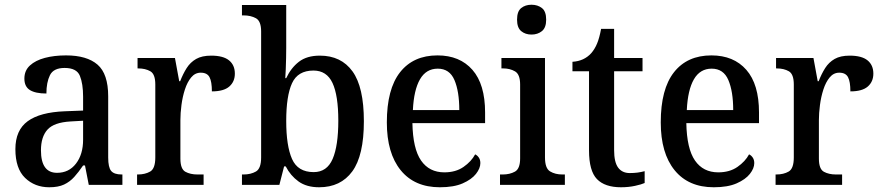

<svg xmlns="http://www.w3.org/2000/svg" viewBox="-20 -781 3723 811"><path d="M188 10Q127 10 86 -29.5Q45 -69 45 -151Q45 -231 97 -269Q149 -307 254 -311L331 -314V-373Q331 -427 317.5 -460.5Q304 -494 253 -494Q206 -494 191 -463.5Q176 -433 176 -386Q130 -386 106.5 -400.5Q83 -415 83 -449Q83 -483 106.5 -504.5Q130 -526 169.5 -536.5Q209 -547 259 -547Q347 -547 392 -508Q437 -469 437 -374V-116Q437 -74 449.5 -59Q462 -44 494 -44H497V0H355L339 -82H331Q312 -54 293.5 -33.5Q275 -13 250.5 -1.5Q226 10 188 10ZM221 -51Q271 -51 301 -90Q331 -129 331 -191V-271L278 -268Q208 -264 180.5 -233.5Q153 -203 153 -146Q153 -51 221 -51Z M559 0V-44H562Q593 -44 614.5 -56.5Q636 -69 636 -116V-424Q636 -468 615 -480Q594 -492 564 -492H561V-536H719L737 -438H741Q753 -469 768.5 -493.5Q784 -518 808.5 -532Q833 -546 872 -546Q923 -546 947.5 -526Q972 -506 972 -470Q972 -436 948.5 -415.5Q925 -395 875 -395Q875 -436 865 -455Q855 -474 828 -474Q804 -474 787.5 -454Q771 -434 761 -403Q751 -372 746.5 -337.5Q742 -303 742 -274V-111Q742 -67 763 -55.5Q784 -44 814 -44H840V0Z M1328 10Q1275 10 1241 -14.5Q1207 -39 1187 -78H1180L1160 0H1002V-44H1009Q1039 -44 1061 -56.5Q1083 -69 1083 -116V-648Q1083 -692 1061 -704Q1039 -716 1009 -716H1002V-760H1189V-579Q1189 -562 1188.5 -536.5Q1188 -511 1187 -487.5Q1186 -464 1185 -451H1189Q1209 -494 1242.5 -520Q1276 -546 1331 -546Q1421 -546 1469 -479.5Q1517 -413 1517 -269Q1517 -124 1468 -57Q1419 10 1328 10ZM1305 -54Q1361 -54 1385 -109.5Q1409 -165 1409 -271Q1409 -378 1384.5 -430.5Q1360 -483 1304 -483Q1238 -483 1213.5 -429.5Q1189 -376 1189 -270Q1189 -165 1213.5 -109.5Q1238 -54 1305 -54Z M1838 10Q1731 10 1672.5 -62Q1614 -134 1614 -264Q1614 -405 1670 -476Q1726 -547 1828 -547Q1922 -547 1975.5 -486Q2029 -425 2029 -306V-261H1722Q1724 -153 1758.5 -103Q1793 -53 1857 -53Q1905 -53 1938 -76Q1971 -99 1987 -129Q1996 -125 2002.5 -115.5Q2009 -106 2009 -92Q2009 -70 1990.5 -46.5Q1972 -23 1934.5 -6.5Q1897 10 1838 10ZM1920 -316Q1920 -395 1899.5 -443Q1879 -491 1829 -491Q1780 -491 1754 -446Q1728 -401 1724 -316Z M2225 -635Q2199 -635 2181.5 -649.5Q2164 -664 2164 -698Q2164 -733 2181.5 -747Q2199 -761 2225 -761Q2251 -761 2269 -747Q2287 -733 2287 -698Q2287 -664 2269 -649.5Q2251 -635 2225 -635ZM2092 0V-44H2104Q2133 -44 2155 -56Q2177 -68 2177 -112V-424Q2177 -467 2155.5 -479.5Q2134 -492 2106 -492H2098V-536H2282V-116Q2282 -70 2303.5 -57Q2325 -44 2355 -44H2366V0Z M2603 10Q2535 10 2501.5 -24.5Q2468 -59 2468 -146V-480H2398V-520Q2447 -523 2477 -556Q2492 -573 2502 -597Q2512 -621 2519 -659H2574V-536H2694V-480H2574V-147Q2574 -96 2591 -73Q2608 -50 2640 -50Q2658 -50 2673 -52Q2688 -54 2703 -58V-8Q2690 -2 2662.5 4Q2635 10 2603 10Z M2995 10Q2888 10 2829.5 -62Q2771 -134 2771 -264Q2771 -405 2827 -476Q2883 -547 2985 -547Q3079 -547 3132.5 -486Q3186 -425 3186 -306V-261H2879Q2881 -153 2915.5 -103Q2950 -53 3014 -53Q3062 -53 3095 -76Q3128 -99 3144 -129Q3153 -125 3159.5 -115.5Q3166 -106 3166 -92Q3166 -70 3147.5 -46.5Q3129 -23 3091.5 -6.5Q3054 10 2995 10ZM3077 -316Q3077 -395 3056.5 -443Q3036 -491 2986 -491Q2937 -491 2911 -446Q2885 -401 2881 -316Z M3256 0V-44H3259Q3290 -44 3311.5 -56.5Q3333 -69 3333 -116V-424Q3333 -468 3312 -480Q3291 -492 3261 -492H3258V-536H3416L3434 -438H3438Q3450 -469 3465.5 -493.5Q3481 -518 3505.5 -532Q3530 -546 3569 -546Q3620 -546 3644.5 -526Q3669 -506 3669 -470Q3669 -436 3645.5 -415.5Q3622 -395 3572 -395Q3572 -436 3562 -455Q3552 -474 3525 -474Q3501 -474 3484.5 -454Q3468 -434 3458 -403Q3448 -372 3443.5 -337.5Q3439 -303 3439 -274V-111Q3439 -67 3460 -55.5Q3481 -44 3511 -44H3537V0Z"/></svg>

Font: Noto Serif Tamil SemiCondensed Medium
Style: Italic
Weight: 500
Width: 4
Italic angle: -12°
Designer: Indian Type Foundry, Tom Grace, and the Monotype Design Team
Foundry: Monotype Imaging Inc.
Version: Version 2.003; ttfautohint (v1.8.4.7-5d5b)